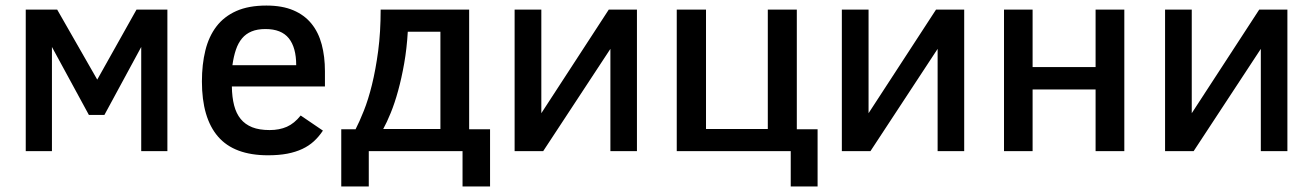

<svg xmlns="http://www.w3.org/2000/svg" viewBox="-20 -547 4751 695"><path d="M585.9 0H491.2V-377L357.9 -130.9H301.8L168 -377V0H73.2V-512.2H187L332 -258.8L474.1 -512.2H585.9Z M819.3 -233.9Q819.8 -195.3 827.4 -165.8Q835 -136.2 851.1 -116.5Q867.2 -96.7 892.8 -86.4Q918.5 -76.2 956.1 -76.2Q991.2 -76.2 1018.3 -88.1Q1045.4 -100.1 1068.4 -128.9L1148.9 -74.2Q1134.3 -52.2 1116.2 -35.6Q1098.1 -19 1074.2 -7.8Q1050.3 3.4 1019.8 9.3Q989.3 15.1 950.2 15.1Q827.6 15.1 769.3 -52.5Q710.9 -120.1 710.9 -252Q710.9 -314 723.4 -364.5Q735.8 -415 763.4 -451.2Q791 -487.3 835.4 -507.1Q879.9 -526.9 944.3 -526.9Q1001.5 -526.9 1041.7 -509.8Q1082 -492.7 1107.4 -461.4Q1132.8 -430.2 1144.5 -386.2Q1156.2 -342.3 1156.2 -289.1V-233.9ZM1052.2 -311Q1052.2 -375 1025.4 -408.4Q998.5 -441.9 940.9 -441.9Q911.6 -441.9 890.9 -433.3Q870.1 -424.8 856.2 -408.2Q842.3 -391.6 834 -367.2Q825.7 -342.8 821.3 -311Z M1215.3 127.9V-79.1H1267.1Q1280.8 -105.5 1296.9 -145.8Q1313 -186 1326.4 -240.2Q1339.8 -294.4 1348.9 -362.5Q1357.9 -430.7 1357.9 -512.2H1678.2V-79.1H1753.9V127.9H1654.3V0H1314.9V127.9ZM1574.2 -432.1H1456.1Q1452.6 -371.6 1443.1 -317.6Q1433.6 -263.7 1421.1 -218.5Q1408.7 -173.3 1394.3 -138.2Q1379.9 -103 1367.2 -80.1H1574.2Z M1946.3 0H1842.8V-512.2H1939.5V-137.2L2183.6 -512.2H2285.6V0H2189.5V-370.1Z M2429.7 0V-512.2H2535.6V-80.1H2759.3V-512.2H2864.3V-79.1H2939.5V127.9H2842.3V0Z M3130.9 0H3027.3V-512.2H3124V-137.2L3368.2 -512.2H3470.2V0H3374V-370.1Z M4049.8 0H3945.8V-223.1H3717.8V0H3614.3V-512.2H3717.8V-304.2H3945.8V-512.2H4049.8Z M4300.8 0H4197.3V-512.2H4293.9V-137.2L4538.1 -512.2H4640.1V0H4543.9V-370.1Z"/></svg>

Font: Lorenzo Sans Medium
Style: Regular
Weight: 500
Foundry: Intel Corporation
Version: Version 1.00; ttfautohint (v1.5)